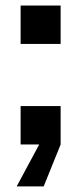

<svg xmlns="http://www.w3.org/2000/svg" viewBox="-20 -520 291 691"><path d="M54.2 0V-138.2H198.2V0L137.2 150.9H40L121.1 0ZM54.2 -361.8V-500H198.2V-361.8Z"/></svg>

Font: TASA Orbiter Text SemiBold
Style: Regular
Weight: 600
Designer: Weizhong Zhang
Version: Version 1.000;Glyphs 3.1.2 (3151)